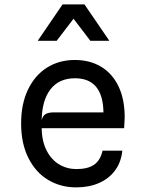

<svg xmlns="http://www.w3.org/2000/svg" viewBox="-20 -822 640 850"><path d="M73.5 -275.5Q73.5 -362 104 -425.5Q134.5 -489 188.2 -522.8Q242 -556.5 311 -556.5Q378 -556.5 427.8 -526.5Q477.5 -496.5 504.8 -439.5Q532 -382.5 532 -303Q532 -297 530.5 -271.5Q529.5 -259.5 529.5 -254.5H164.5Q165.5 -195.5 186.8 -154.8Q208 -114 242.5 -93.8Q277 -73.5 318.5 -73.5Q368.5 -73.5 396.5 -92.8Q424.5 -112 434 -155H521.5Q516.5 -104.5 489.8 -68Q463 -31.5 418.8 -12Q374.5 7.5 317 7.5Q248.5 7.5 193.2 -25.5Q138 -58.5 105.8 -122.5Q73.5 -186.5 73.5 -275.5ZM218.5 -324.5H438Q437 -399.5 405.5 -437.5Q374 -475.5 312 -475.5Q241 -475.5 203.2 -426.2Q165.5 -377 164.5 -289Q168.5 -309 181.5 -316.8Q194.5 -324.5 218.5 -324.5ZM231 -641.5H147L257 -802.5H354L464 -641.5H380L305.5 -739Z"/></svg>

Font: SplineSansMono30
Style: Regular
Weight: 400
Designer: Eben Sorkin, Mirko Velimirovic
Foundry: Sorkin Type
Version: Version 1.000